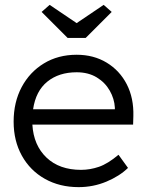

<svg xmlns="http://www.w3.org/2000/svg" viewBox="-20 -759 602 789"><path d="M303 10Q225 10 164.5 -24Q104 -58 70 -119Q36 -180 36 -259Q36 -339 69 -401Q102 -463 160.5 -498.5Q219 -534 295 -534Q365 -534 418.5 -501.5Q472 -469 501 -412.5Q530 -356 528 -282L527 -247H113Q118 -162 171 -111.5Q224 -61 313 -61Q350 -61 386.5 -73.5Q423 -86 467 -123L506 -69Q471 -35 417 -12.5Q363 10 303 10ZM295 -462Q222 -462 174.5 -423.5Q127 -385 116 -310H452V-317Q450 -353 431 -386.5Q412 -420 377.5 -441Q343 -462 295 -462ZM258 -603 151 -710 184 -739 295 -664 406 -739 439 -710 332 -603Z"/></svg>

Font: Lexend Deca Light
Style: Regular
Weight: 300
Designer: Bonnie Shaver-Troup, Thomas Jockin
Foundry: Lexend
Version: Version 1.008; ttfautohint (v1.8.4.7-5d5b)